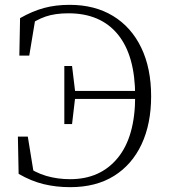

<svg xmlns="http://www.w3.org/2000/svg" viewBox="-20 -759 705 794"><path d="M57 -40 54 -194H95L121 -34L83 -44L81 -77Q125 -45 171.5 -31.5Q218 -18 270 -18Q395 -18 467 -106Q539 -194 539 -361Q539 -529 467.5 -616.5Q396 -704 263 -704Q208 -704 168.5 -690.5Q129 -677 85 -645L86 -679L128 -692L101 -529H60L63 -684Q114 -713 162 -726Q210 -739 268 -739Q372 -739 447.5 -693Q523 -647 564 -562Q605 -477 605 -361Q605 -247 565.5 -162.5Q526 -78 451.5 -31.5Q377 15 270 15Q212 15 160.5 2.5Q109 -10 57 -40ZM246 -246V-486H278L291 -378V-357L278 -246ZM272 -350V-383H564V-350Z"/></svg>

Font: Noto Serif KR ExtraLight
Style: Regular
Weight: 200
Designer: Ryoko NISHIZUKA 西塚涼子 (kana & ideographs); Frank Grießhammer (Latin, Greek & Cyrillic); Wenlong ZHANG 张文龙 (bopomofo); San
Foundry: Adobe
Version: Version 2.002-H1;hotconv 1.1.0;makeotfexe 2.6.0